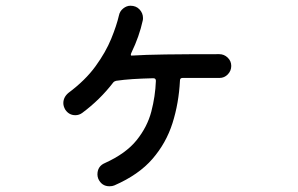

<svg xmlns="http://www.w3.org/2000/svg" viewBox="-20 -627 1040 670"><path d="M745 -438Q762 -438 774.5 -426Q787 -414 787 -397Q787 -380 775 -367.5Q763 -355 746 -355H617Q608 -355 608 -346Q604 -267 582 -197.5Q560 -128 512 -72.5Q464 -17 379 20Q372 23 362 23Q335 23 323 -3Q320 -11 320 -18Q320 -47 346 -58Q419 -91 456.5 -137.5Q494 -184 508 -237.5Q522 -291 524 -345Q524 -354 515 -354Q474 -353 443 -351Q412 -349 385 -345Q378 -343 375 -339Q329 -279 267 -233Q256 -225 243 -225Q221 -225 208 -244Q201 -256 201 -267Q201 -288 219 -303Q278 -347 313.5 -396Q349 -445 368 -491.5Q387 -538 395 -573Q398 -588 410 -597.5Q422 -607 435 -607Q455 -607 467 -594Q479 -581 479 -564Q479 -558 478 -555Q466 -500 439 -444Q434 -433 439 -433Q486 -436 558 -437Q630 -438 745 -438Z"/></svg>

Font: Kiwi Maru Medium
Style: Regular
Weight: 500
Designer: Hiroki-Chan
Version: Version 1.100